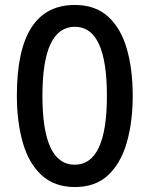

<svg xmlns="http://www.w3.org/2000/svg" viewBox="-20 -744 603 774"><path d="M515 -358Q515 -252 491 -169Q467 -86 416 -38Q365 10 282 10Q199 10 147 -38.5Q95 -87 71.5 -170.5Q48 -254 48 -359Q48 -724 282 -724Q365 -724 416.5 -676.5Q468 -629 491.5 -546.5Q515 -464 515 -358ZM151 -358Q151 -80 281 -80Q411 -80 411 -358Q411 -636 282 -636Q151 -636 151 -358Z"/></svg>

Font: Noto Sans Ethiopic ExtraCondensed Medium
Style: Regular
Weight: 500
Width: 2
Designer: Monotype Design Team
Foundry: Monotype Imaging Inc.
Version: Version 2.102; ttfautohint (v1.8.4.7-5d5b)